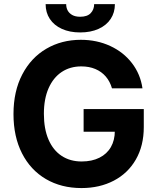

<svg xmlns="http://www.w3.org/2000/svg" viewBox="-20 -912 773 941"><path d="M378.5 -586.6Q323.7 -586.6 282.5 -559.3Q241.2 -531.9 218.1 -479.6Q195.1 -427.3 195.1 -354.4Q195.1 -280.5 217.7 -228.1Q240.3 -175.6 282 -148.1Q323.7 -120.6 380.1 -120.6Q430.6 -120.6 467.4 -139.1Q504.2 -157.5 523.5 -191.3Q542.8 -225.1 542.8 -270.7L572.9 -266.4H389.8V-377.3H684.7V-288.9Q684.7 -197.9 645.8 -130.2Q606.9 -62.6 537.6 -26.5Q468.3 9.7 379.3 9.7Q280.3 9.7 204.9 -34.5Q129.5 -78.7 87.8 -160.6Q46.1 -242.5 46.1 -352.8Q46.1 -464.7 89.2 -547.2Q132.3 -629.6 207.2 -673.2Q282.1 -716.9 376.1 -716.9Q454.8 -716.9 520.1 -686.7Q585.5 -656.5 626.9 -602.4Q668.4 -548.3 678.2 -479.2H528.8Q519 -512.8 498.5 -536.8Q477.9 -560.8 447.5 -573.7Q417.1 -586.6 378.5 -586.6ZM373 -753Q321.6 -753 283.3 -770.4Q245 -787.8 224.3 -819.1Q203.6 -850.4 203.6 -891.8H304.4Q304.2 -874.9 311.4 -861.1Q318.6 -847.4 333.8 -838.6Q349.1 -829.9 373 -829.9Q407.6 -829.9 424.4 -847.4Q441.3 -864.9 441.5 -891.8H543.1Q543.1 -850.4 522.3 -819.1Q501.6 -787.8 463 -770.4Q424.5 -753 373 -753Z"/></svg>

Font: Pretendard Variable
Style: Regular
Weight: 400
Designer: Base glyphs from Inter by Rasmus Andersson; Hangul glyphs from Noto Sans CJK(Source Han Sans) by Jang Soo-young and Kang
Foundry: Kil Hyung-jin
Version: Version 1.100;FEAKit 1.0